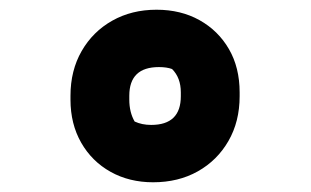

<svg xmlns="http://www.w3.org/2000/svg" viewBox="-20 -730 640 395"><path d="M302 -710Q352 -710 390.5 -688.5Q429 -667 451 -629Q473 -591 473 -540V-532Q473 -480 450 -440Q427 -400 387 -377.5Q347 -355 295 -355Q246 -355 207.5 -376.5Q169 -398 147 -436.5Q125 -475 125 -525V-533Q125 -585 148 -625Q171 -665 211 -687.5Q251 -710 302 -710ZM291 -473Q352 -473 352 -532V-540Q352 -570 334 -588Q323 -592 307 -592Q246 -592 246 -533V-525Q246 -499 257 -480Q272 -473 291 -473Z"/></svg>

Font: Recursive Sn Csl St Blk
Style: Regular
Weight: 900
Version: Version 1.079;hotconv 1.0.112;makeotfexe 2.5.65598; ttfautoh